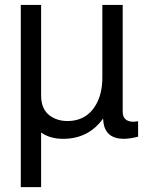

<svg xmlns="http://www.w3.org/2000/svg" viewBox="-20 -544 596 784"><path d="M543.9 -48.8V14.2Q517.1 21 501 22Q495.1 22.9 486.8 22.9Q408.2 22.9 401.9 -49.8Q400.9 -55.2 400.9 -60.1Q341.8 22.9 237.8 22.9Q184.1 22.9 147.9 -2.9V220.2H64.9V-523.9H147.9V-152.8Q147.9 -83 206.1 -59.1Q228 -49.8 254.9 -49.8Q339.8 -49.8 377.9 -127.9Q397.9 -169.9 397.9 -227.1V-523.9H481V-87.9Q481 -46.9 525.9 -46.9Z"/></svg>

Font: SolaimanLipi
Style: Normal
Weight: 400
Designer: Solaiman Karim
Foundry: Al Mamun Sumon
Version: Version 2.000